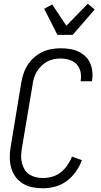

<svg xmlns="http://www.w3.org/2000/svg" viewBox="-20 -1002 540 1030"><path d="M210 8Q181 8 153.5 2.5Q126 -3 103 -17Q80 -31 64 -52.5Q48 -74 40.5 -100Q33 -126 32.5 -155Q32 -184 37 -213L94 -558Q98 -582 106 -606.5Q114 -631 128 -653Q142 -675 162 -693Q182 -711 206 -722.5Q230 -734 255 -738.5Q280 -743 305 -743Q329 -743 353 -739.5Q377 -736 398 -726.5Q419 -717 436 -701.5Q453 -686 462.5 -665.5Q472 -645 475 -620.5Q478 -596 474 -572L473 -566H412L413 -570Q417 -595 411.5 -618.5Q406 -642 390.5 -658Q375 -674 352 -681Q329 -688 305 -688Q287 -688 268.5 -684.5Q250 -681 233 -671.5Q216 -662 202 -648.5Q188 -635 178 -618.5Q168 -602 162.5 -584Q157 -566 155 -549L97 -204Q94 -184 93.5 -164Q93 -144 98 -126Q103 -108 112.5 -92Q122 -76 137.5 -66Q153 -56 171.5 -51.5Q190 -47 210 -47Q234 -47 259.5 -54Q285 -61 305.5 -77Q326 -93 341.5 -115.5Q357 -138 366 -162L419 -143Q408 -111 387.5 -82Q367 -53 338.5 -31.5Q310 -10 276.5 -1Q243 8 210 8ZM288 -815 217 -955 260 -978 336 -864 451 -982 488 -951 370 -815Z"/></svg>

Font: Iosevka Curly Light
Style: Italic
Weight: 300
Italic angle: -9°
Monospace: yes
Designer: Belleve Invis
Foundry: Belleve Invis
Version: Version 22.1.2; ttfautohint (v1.8.4)